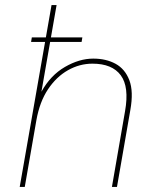

<svg xmlns="http://www.w3.org/2000/svg" viewBox="-20 -740 588 760"><path d="M103 -574 106 -592H306L303 -574ZM58 0 184 -720H204L144 -377Q180 -442 237 -475Q294 -508 349 -508Q400 -508 437.5 -487.5Q475 -467 492 -422.5Q509 -378 496 -305L443 0H423L475 -300Q492 -396 458 -442Q424 -488 346 -488Q295 -488 249 -462Q203 -436 170 -386.5Q137 -337 124 -264L78 0Z"/></svg>

Font: DM Sans 24pt Thin
Style: Italic
Weight: 250
Italic angle: -10°
Designer: Colophon Foundry, Jonny Pinhorn
Foundry: Colophon Foundry
Version: Version 4.004;gftools[0.9.30]